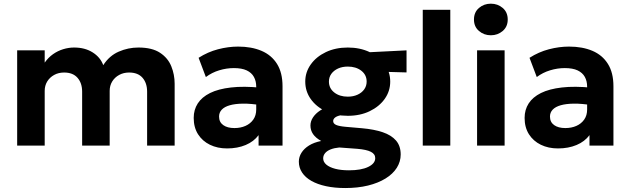

<svg xmlns="http://www.w3.org/2000/svg" viewBox="-20 -772 3337 1018"><path d="M71 0V-505H217V-440Q236 -467 261.2 -484.8Q286.5 -502.5 315.2 -511.2Q344 -520 373 -520Q430.5 -520 471.2 -494.2Q512 -468.5 527.5 -426.5Q559.5 -476.5 609.5 -498.2Q659.5 -520 714 -520Q786.5 -520 828.5 -492.2Q870.5 -464.5 888.2 -420.5Q906 -376.5 906 -328V0H760V-286Q760 -331.5 735.8 -359.5Q711.5 -387.5 664.5 -387.5Q635 -387.5 611.5 -374.5Q588 -361.5 574.8 -339.8Q561.5 -318 561.5 -290V0H415.5V-286Q415.5 -331.5 391 -359.5Q366.5 -387.5 320 -387.5Q290 -387.5 266.8 -374.5Q243.5 -361.5 230.2 -339.8Q217 -318 217 -290V0Z M1184 15Q1133 15 1093 -4.5Q1053 -24 1030 -60.2Q1007 -96.5 1007 -147Q1007 -190 1028.5 -223.5Q1050 -257 1093.8 -278.8Q1137.5 -300.5 1204.8 -308.2Q1272 -316 1363.5 -307L1365 -214Q1310.5 -223 1268.8 -222.5Q1227 -222 1198.8 -214Q1170.5 -206 1156 -190.8Q1141.5 -175.5 1141.5 -154Q1141.5 -124.5 1163.5 -108.8Q1185.5 -93 1223 -93Q1255.5 -93 1281.5 -104.5Q1307.5 -116 1323 -138Q1338.5 -160 1338.5 -191.5V-312.5Q1338.5 -342 1326.2 -364.2Q1314 -386.5 1288 -398.8Q1262 -411 1220 -411Q1181 -411 1142.2 -399.2Q1103.5 -387.5 1071.5 -363.5L1033 -465.5Q1081.5 -496.5 1136 -510.8Q1190.5 -525 1242.5 -525Q1313.5 -525 1366.5 -502.5Q1419.5 -480 1448.8 -433.2Q1478 -386.5 1478 -314.5V0H1351V-55.5Q1326 -21.5 1282.5 -3.2Q1239 15 1184 15Z M1810.5 225Q1754 225 1708.8 215.2Q1663.5 205.5 1631.2 187.2Q1599 169 1581.8 143Q1564.5 117 1564.5 85Q1564.5 60 1578.5 37.8Q1592.5 15.5 1618.8 -0.8Q1645 -17 1683 -24.5Q1654 -40.5 1640 -60.8Q1626 -81 1626 -106.5Q1626 -129 1639.5 -149.5Q1653 -170 1677.2 -186Q1701.5 -202 1734.2 -211.8Q1767 -221.5 1805.5 -221.5L1833.5 -164.5Q1804.5 -164.5 1785.2 -160.5Q1766 -156.5 1756.2 -148.5Q1746.5 -140.5 1746.5 -130Q1746.5 -116.5 1762.5 -109.5Q1778.5 -102.5 1814 -99.5L1900 -92Q1963 -86.5 2009 -71Q2055 -55.5 2079.8 -26.8Q2104.5 2 2104.5 47Q2104.5 85 2083.8 117.8Q2063 150.5 2024 174.5Q1985 198.5 1931 211.8Q1877 225 1810.5 225ZM1830.5 131Q1895 131 1932.2 113Q1969.5 95 1969.5 66.5Q1969.5 44.5 1946.2 32.8Q1923 21 1874 17L1779 10Q1752 12.5 1732.8 20.2Q1713.5 28 1703.5 40.2Q1693.5 52.5 1693.5 67.5Q1693.5 86.5 1710.2 100.8Q1727 115 1757.5 123Q1788 131 1830.5 131ZM1824 -158Q1758 -158 1707.2 -182Q1656.5 -206 1627.5 -247Q1598.5 -288 1598.5 -339.5Q1598.5 -389.5 1627.8 -430.5Q1657 -471.5 1708 -495.8Q1759 -520 1824 -520Q1888.5 -520 1939.5 -496Q1990.5 -472 2019.8 -431.2Q2049 -390.5 2049 -339.5Q2049 -289 2020 -248Q1991 -207 1940.2 -182.5Q1889.5 -158 1824 -158ZM1824 -259.5Q1853 -259.5 1875.5 -269.8Q1898 -280 1911 -298Q1924 -316 1924 -339.5Q1924 -375 1895.8 -397Q1867.5 -419 1824 -419Q1795 -419 1772.5 -408.8Q1750 -398.5 1737 -380.8Q1724 -363 1724 -339.5Q1724 -304 1752.2 -281.8Q1780.5 -259.5 1824 -259.5ZM1901 -394.5 1846 -490.5 2135.5 -505V-388Z M2221.5 0V-720H2367.5V0Z M2509.5 0V-505H2655.5V0ZM2582.5 -585Q2546 -585 2519.5 -607.8Q2493 -630.5 2493 -668.5Q2493 -707 2519.5 -729.8Q2546 -752.5 2582.5 -752.5Q2619 -752.5 2645.5 -729.8Q2672 -707 2672 -668.5Q2672 -630.5 2645.5 -607.8Q2619 -585 2582.5 -585Z M2938.5 15Q2887.5 15 2847.5 -4.5Q2807.5 -24 2784.5 -60.2Q2761.5 -96.5 2761.5 -147Q2761.5 -190 2783 -223.5Q2804.5 -257 2848.2 -278.8Q2892 -300.5 2959.2 -308.2Q3026.5 -316 3118 -307L3119.5 -214Q3065 -223 3023.2 -222.5Q2981.5 -222 2953.2 -214Q2925 -206 2910.5 -190.8Q2896 -175.5 2896 -154Q2896 -124.5 2918 -108.8Q2940 -93 2977.5 -93Q3010 -93 3036 -104.5Q3062 -116 3077.5 -138Q3093 -160 3093 -191.5V-312.5Q3093 -342 3080.8 -364.2Q3068.5 -386.5 3042.5 -398.8Q3016.5 -411 2974.5 -411Q2935.5 -411 2896.8 -399.2Q2858 -387.5 2826 -363.5L2787.5 -465.5Q2836 -496.5 2890.5 -510.8Q2945 -525 2997 -525Q3068 -525 3121 -502.5Q3174 -480 3203.2 -433.2Q3232.5 -386.5 3232.5 -314.5V0H3105.5V-55.5Q3080.5 -21.5 3037 -3.2Q2993.5 15 2938.5 15Z"/></svg>

Font: Geologica Thin Roman SemiBold
Style: Regular
Weight: 600
Version: Version 1.010;gftools[0.9.28]